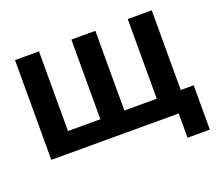

<svg xmlns="http://www.w3.org/2000/svg" viewBox="-142 -917 1472 1293"><g transform="rotate(-20 594.0 -270.5)"><path d="M80 0V-715H252V-33L150 -144H546L484 -33V-715H656V-33L594 -144H990L888 -33V-715H1060V0ZM993 174V-144H1153V174Z"/></g></svg>

Font: Wix Madefor Display ExtraBold
Style: Regular
Weight: 800
Designer: Dalton Maag Ltd
Foundry: Dalton Maag Ltd
Version: Version 3.100